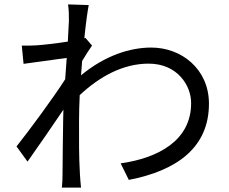

<svg xmlns="http://www.w3.org/2000/svg" viewBox="-20 -814 1040 872"><path d="M293 -720 288 -625C236 -617 177 -610 144 -608C120 -607 101 -606 79 -607L87 -524L283 -551L276 -454C226 -375 111 -219 55 -149L105 -80C153 -148 219 -243 268 -316L267 -277C265 -168 265 -117 264 -21C264 -5 263 24 261 38H348C346 20 344 -5 343 -23C338 -112 339 -173 339 -264C339 -300 340 -340 342 -382C433 -467 539 -525 655 -525C787 -525 848 -424 848 -347C849 -175 697 -96 528 -72L565 3C783 -39 930 -144 929 -345C928 -500 805 -598 667 -598C572 -598 458 -563 348 -472L353 -537C368 -562 385 -589 398 -607L368 -642L363 -640C370 -710 378 -766 383 -791L289 -794C293 -769 293 -742 293 -720Z"/></svg>

Font: Noto Sans HK
Style: Regular
Weight: 400
Designer: Ryoko NISHIZUKA 西塚涼子 (kana, bopomofo & ideographs); Paul D. Hunt (Latin, Greek & Cyrillic); Sandoll Communications 산돌커뮤니
Foundry: Adobe
Version: Version 2.004;hotconv 1.0.118;makeotfexe 2.5.65603